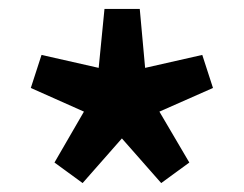

<svg xmlns="http://www.w3.org/2000/svg" viewBox="-20 -828 546 430"><path d="M165 -418 253 -518 341 -418 404 -464 337 -578 457 -631 433 -705 305 -676 293 -808H214L201 -676L73 -705L49 -631L168 -578L102 -464Z"/></svg>

Font: Source Han Sans SC Bold
Style: Regular
Weight: 700
Designer: Ryoko NISHIZUKA (kana & ideographs); Paul D. Hunt (Latin, Greek & Cyrillic); Wenlong ZHANG (bopomofo); Sandoll Communica
Foundry: Adobe Systems Incorporated
Version: Version 1.001;PS 1.001;hotconv 1.0.78;makeotf.lib2.5.61930